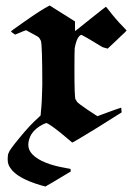

<svg xmlns="http://www.w3.org/2000/svg" viewBox="-20 -491 499 699"><path d="M8 90Q8 68 13 63Q13 57 50 12Q91 -38 120 -63L128 -71L129 -85Q133 -120 134 -182Q134 -325 129 -342Q129 -343 128 -344Q124 -352 121.5 -354.5Q119 -357 108 -363Q102 -366 97 -369L75 -381Q68 -379 54.5 -373Q41 -367 35 -365Q21 -374 20 -377Q20 -378 60 -406Q132 -457 161 -471Q182 -458 207 -442L253 -413V-396Q253 -378 254 -378L309 -422Q364 -466 365 -466Q365 -467 366.5 -465.5Q368 -464 370.5 -461Q373 -458 376 -454Q403 -419 426 -396L441 -380L438 -377Q438 -376 433 -371.5Q428 -367 419.5 -359Q411 -351 404 -344L372 -314Q353 -319 352 -320Q349 -322 319 -340Q289 -358 277 -364Q273 -364 269 -360Q258 -349 252 -316Q251 -306 251 -235Q251 -136 255 -129Q258 -126 260 -121Q264 -115 298 -92Q334 -68 335 -68L356 -76Q378 -84 400 -92L421 -99Q422 -99 422 -90L423 -82L334 -26Q246 28 243 28L200 -8Q156 -43 148 -43L138 -39Q109 -25 94 -2Q83 18 83 36Q83 56 99 72Q133 106 221 121Q235 124 237 124V129L238 133L193 160Q183 166 170.5 173.5Q158 181 152 184L146 188L130 184Q42 158 18 121Q8 108 8 90Z"/></svg>

Font: KaTeX_Fraktur
Style: Bold
Weight: 700
Version: Version 1.1; ttfautohint (v1.3)